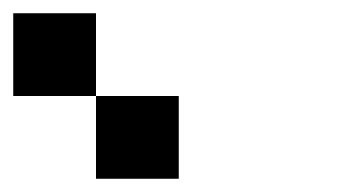

<svg xmlns="http://www.w3.org/2000/svg" viewBox="-20 -395 540 290"><path d="M125 -375V-250H0V-375ZM250 -250V-125H125V-250Z"/></svg>

Font: Bytesized
Style: Regular
Weight: 400
Monospace: yes
Designer: baltdev
Version: Version 1.000